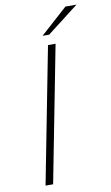

<svg xmlns="http://www.w3.org/2000/svg" viewBox="-96 -926 564 974"><g transform="rotate(-10 185.5 -438.5)"><path d="M57 0 193 -700H232L96 0ZM174 -751 314 -877H371L208 -751Z"/></g></svg>

Font: REM Medium Thin
Style: Italic
Weight: 250
Italic angle: -11°
Version: Version 1.005;gftools[0.9.28]